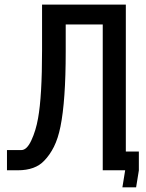

<svg xmlns="http://www.w3.org/2000/svg" viewBox="-20 -745 640 840"><path d="M10.5 -88.5H73.5Q97.5 -88.5 117.2 -131Q137 -173.5 146.5 -227.5Q164 -323.5 164 -525V-725H530.5V-82H587.5V0.5L575.5 74.5H515.5L527.5 0.5V0H429.5V-638H267.5V-518Q267.5 -304.5 244.5 -191Q234 -139 216 -103Q198 -67 173.5 -42Q134.5 0 57.5 0H10.5Z"/></svg>

Font: JuliaMono Medium
Style: Regular
Weight: 500
Monospace: yes
Designer: cormullion
Foundry: corm
Version: Version 0.054; ttfautohint (v1.8.4)